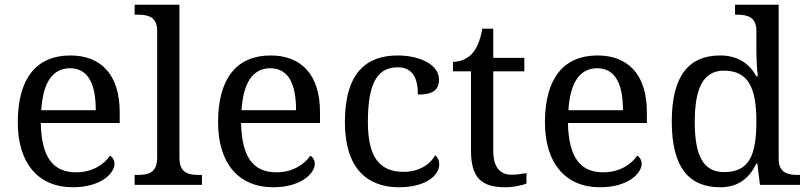

<svg xmlns="http://www.w3.org/2000/svg" viewBox="-20 -780 3413 810"><path d="M287 10C406 10 463 -49 463 -89C463 -106 453 -119 444 -123C420 -87 370 -53 301 -53C205 -53 155 -115 152 -261H485V-307C485 -465 406 -546 277 -546C135 -546 55 -451 55 -264C55 -91 142 10 287 10ZM384 -315H154C161 -430 201 -492 275 -492C355 -492 384 -421 384 -315Z M548 0H832V-42H819C774 -42 737 -51 737 -114V-760H548V-718H561C605 -718 643 -709 643 -650V-114C643 -51 606 -42 561 -42H548Z M1132 10C1251 10 1308 -49 1308 -89C1308 -106 1298 -119 1289 -123C1265 -87 1215 -53 1146 -53C1050 -53 1000 -115 997 -261H1330V-307C1330 -465 1251 -546 1122 -546C980 -546 900 -451 900 -264C900 -91 987 10 1132 10ZM1229 -315H999C1006 -430 1046 -492 1120 -492C1200 -492 1229 -421 1229 -315Z M1663 10C1776 10 1833 -40 1833 -86C1833 -104 1826 -117 1816 -125C1793 -84 1745 -55 1683 -55C1576 -55 1532 -124 1532 -266C1532 -445 1581 -496 1658 -496C1725 -496 1743 -444 1743 -381C1802 -381 1832 -398 1832 -444C1832 -513 1741 -546 1658 -546C1531 -546 1435 -479 1435 -265C1435 -69 1530 10 1663 10Z M2112 10C2144 10 2184 2 2201 -6V-50C2180 -46 2161 -43 2137 -43C2091 -43 2061 -74 2061 -142V-479H2192V-536H2061V-659H2015C2005 -608 1992 -575 1969 -551C1947 -528 1915 -519 1891 -519V-479H1967V-145C1967 -30 2011 10 2112 10Z M2511 10C2630 10 2687 -49 2687 -89C2687 -106 2677 -119 2668 -123C2644 -87 2594 -53 2525 -53C2429 -53 2379 -115 2376 -261H2709V-307C2709 -465 2630 -546 2501 -546C2359 -546 2279 -451 2279 -264C2279 -91 2366 10 2511 10ZM2608 -315H2378C2385 -430 2425 -492 2499 -492C2579 -492 2608 -421 2608 -315Z M3018 10C3096 10 3141 -29 3171 -90H3175L3186 0H3355V-42H3347C3303 -42 3265 -51 3265 -110V-760H3081V-718H3089C3133 -718 3171 -709 3171 -650V-568C3171 -536 3173 -491 3177 -458H3171C3142 -510 3095 -546 3018 -546C2886 -546 2814 -460 2814 -267C2814 -75 2886 10 3018 10ZM3035 -54C2946 -54 2911 -124 2911 -266C2911 -406 2946 -482 3034 -482C3139 -482 3171 -406 3171 -267C3171 -123 3139 -54 3035 -54Z"/></svg>

Font: Noto Fangsong KSS Rotated
Style: Regular
Weight: 400
Designer: LIU Zhao, ZHANG Congyu, Kushim JIANG
Foundry: Guyu Beijing Co. Ltd.
Version: Version 1.000;November 16, 2022;FontCreator 11.5.0.2427 64-b